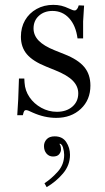

<svg xmlns="http://www.w3.org/2000/svg" viewBox="-20 -474 433 790"><path d="M211 11Q163 11 114 -11Q104 -16 97.5 -18.5Q91 -21 87 -21Q82 -21 79.5 -17Q77 -13 74 0H51L55 -66L58 -151H80L81 -134Q83 -101 101.5 -74Q120 -47 150 -30.5Q180 -14 214 -14Q253 -14 277.5 -35Q302 -56 302 -90Q302 -119 279.5 -142Q257 -165 207 -185L170 -200Q115 -222 90.5 -251Q66 -280 66 -323Q66 -361 83 -390.5Q100 -420 130.5 -437Q161 -454 199 -454Q217 -454 232 -450.5Q247 -447 266 -438Q280 -431 287 -431Q298 -431 304 -452L326 -451L322 -386V-316H299Q292 -369 264.5 -399Q237 -429 196 -429Q162 -429 140 -409Q118 -389 118 -357Q118 -329 139 -307Q160 -285 205 -267L245 -251Q301 -229 326.5 -198.5Q352 -168 352 -122Q352 -63 312.5 -26Q273 11 211 11ZM172 296 163 280Q192 261 218 232Q244 203 244 163Q244 149 239 132Q234 115 216 115L230 110L222 125L218 117Q225 117 228 123.5Q231 130 231 141Q231 151 223.5 160.5Q216 170 198 170Q182 170 171.5 158Q161 146 161 127Q161 111 172 99Q183 87 205 87Q237 87 252.5 110.5Q268 134 268 163Q268 206 239 240Q210 274 172 296Z"/></svg>

Font: Baskervville
Style: Regular
Weight: 400
Designer: Alexis Faudot, Rémi Forte, Morgane Pierson, Rafael Ribas, Tanguy Vanlaeys, Rosalie Wagner, Thomas Huot-Marchand
Foundry: ANRT
Version: Version 1.100